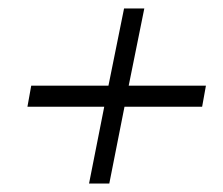

<svg xmlns="http://www.w3.org/2000/svg" viewBox="-20 -550 529 455"><path d="M468 -347 459 -297H275L239 -115H191L227 -297H45L54 -347H237L274 -530H322L285 -347Z"/></svg>

Font: Gontserrat Light
Style: Italic
Weight: 300
Italic angle: -11.3°
Designer: Julieta Ulanovsky
Foundry: Julieta Ulanovsky
Version: Version 6.001